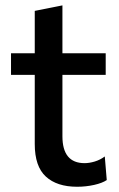

<svg xmlns="http://www.w3.org/2000/svg" viewBox="-20 -700 454 732"><path d="M274 12Q197 12 154.8 -26.8Q112.5 -65.5 112.5 -151V-414.5H22V-497H112.5V-658.5L218 -679.5V-497H383V-414.5H218V-180.5Q218 -78 302.5 -78Q320.5 -78 341.2 -84.2Q362 -90.5 379.5 -103.5L387 -13.5Q370 -2 338.8 5Q307.5 12 274 12Z"/></svg>

Font: Commissioner Medium
Style: Regular
Weight: 500
Designer: Kostas Bartsokas
Foundry: Kostas Bartsokas
Version: Version 1.000; ttfautohint (v1.8.3)